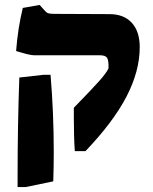

<svg xmlns="http://www.w3.org/2000/svg" viewBox="-20 -608 616 775"><path d="M278 -131V-173Q353 -250 381 -281.5Q409 -313 418 -332Q419 -365 412 -375Q405 -385 382 -385H116Q100 -385 45 -402Q52 -494 72 -576L140 -588L158 -568Q167 -557 174.5 -554.5Q182 -552 202 -552L422 -551Q480 -551 512 -516Q544 -481 544 -418Q544 -321 490.5 -218Q437 -115 325 2H282Q278 -55 278 -131ZM51 108Q51 -104 58 -295L155 -306H184Q197 -153 197 7Q197 62 195 124L84 147H51Z"/></svg>

Font: Suez One
Style: Regular
Weight: 400
Version: Version 1.000